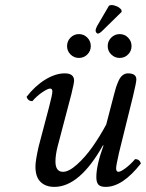

<svg xmlns="http://www.w3.org/2000/svg" viewBox="-20 -729 577 759"><path d="M389.2 -153.8 387.2 -154.8Q294.9 9.8 194.8 9.8Q160.6 9.8 140.4 -9.8Q120.1 -29.3 120.1 -70.8Q120.1 -93.8 132.8 -149.9L173.8 -305.2Q187 -355 187 -367.2Q187 -378.9 178.2 -378.9Q168.9 -378.9 147.5 -364.5Q126 -350.1 107.9 -329.1Q90.8 -329.1 85 -346.2Q119.1 -390.1 159.4 -414.6Q199.7 -439 235.8 -439Q272.9 -439 272.9 -410.2Q272.9 -400.9 262.2 -356.9L208 -150.9Q199.2 -116.2 199.2 -90.8Q199.2 -49.8 229 -49.8Q252.4 -49.8 284.9 -79.1Q317.4 -108.4 346.2 -149.4Q375 -190.4 399.9 -236.8L431.2 -356.9Q435.1 -372.6 438.7 -383.8Q442.4 -395 448.7 -409.4Q455.1 -423.8 464.6 -431.4Q474.1 -439 485.8 -439Q519 -439 519 -415Q519 -403.3 505.9 -349.1L450.2 -124Q439 -74.2 439 -64Q439 -49.8 448.2 -49.8Q457 -49.8 476.3 -64.2Q495.6 -78.6 514.2 -100.1Q531.2 -100.1 537.1 -83Q464.8 9.8 397.9 9.8Q376.5 9.8 368.7 0.5Q360.8 -8.8 360.8 -28.8Q360.8 -75.7 389.2 -153.8ZM411.1 -707Q412.1 -707 415.3 -708Q418.5 -709 419.9 -709Q430.7 -709 442.1 -703.9Q453.6 -698.7 460 -689.9L460.9 -682.1L386.2 -608.9Q373.5 -596.2 367.2 -596.2Q363.3 -596.2 360.6 -600.1Q357.9 -604 357.9 -608.9Q357.9 -614.3 363.8 -626ZM419.7 -513.7Q405.8 -527.3 405.8 -546.9Q405.8 -566.4 419.7 -580.3Q433.6 -594.2 453.1 -594.2Q472.7 -594.2 486.3 -580.3Q500 -566.4 500 -546.9Q500 -527.3 486.3 -513.7Q472.7 -500 453.1 -500Q433.6 -500 419.7 -513.7ZM258.8 -513.7Q245.1 -527.3 245.1 -546.9Q245.1 -566.4 258.8 -580.3Q272.5 -594.2 292 -594.2Q311.5 -594.2 325.2 -580.3Q338.9 -566.4 338.9 -546.9Q338.9 -527.3 325.2 -513.7Q311.5 -500 292 -500Q272.5 -500 258.8 -513.7Z"/></svg>

Font: Common Serif
Style: Italic
Weight: 400
Italic angle: -12°
Designer: Philipp H. Poll, Khaled Hosny
Foundry: Stefan Peev, Context Ltd.
Version: Version 1.026